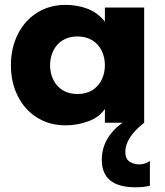

<svg xmlns="http://www.w3.org/2000/svg" viewBox="-20 -505 677 790"><path d="M24.9 -236.3Q24.9 -307.1 53.2 -363.8Q81.5 -420.4 132.6 -452.6Q183.6 -484.9 249.5 -484.9Q298.8 -484.9 340.6 -468.8Q382.3 -452.6 411.6 -416V-474.1H573.2V0Q495.6 61 495.6 119.6Q495.6 148.9 513.4 160.2Q531.2 171.4 552.7 171.4Q576.2 171.4 596.7 157.2V259.3Q571.8 265.6 537.6 265.6Q398.9 265.6 398.9 152.8Q398.9 62 483.9 0H411.6V-57.1Q389.2 -22.9 344 -6.1Q298.8 10.7 249.5 10.7Q183.6 10.7 132.6 -21.2Q81.5 -53.2 53.2 -109.6Q24.9 -166 24.9 -236.3ZM298.8 -118.2Q335 -118.2 360.4 -134.3Q385.7 -150.4 398.7 -177.5Q411.6 -204.6 411.6 -236.3Q411.6 -268.6 398.7 -295.7Q385.7 -322.8 360.4 -338.9Q335 -355 298.8 -355Q262.7 -355 237.3 -338.9Q211.9 -322.8 199 -295.7Q186 -268.6 186 -236.3Q186 -204.6 199 -177.5Q211.9 -150.4 237.3 -134.3Q262.7 -118.2 298.8 -118.2Z"/></svg>

Font: Glacial Indifference
Style: Bold
Weight: 700
Designer: Alfredo Marco Pradil
Foundry: Alfredo Marco Pradil
Version: Version 1.312